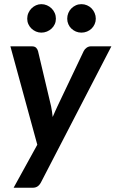

<svg xmlns="http://www.w3.org/2000/svg" viewBox="-20 -736 556 924"><path d="M516 -513 177 142Q170 155 160.5 161.2Q151 167.5 137 167.5H45.5L159.5 -39.5L30 -513H133.5Q147 -513 153.8 -506.2Q160.5 -499.5 163 -490L226 -224Q231 -198.5 233.5 -173Q239 -186 244.8 -198.8Q250.5 -211.5 256.5 -224.5L383 -490.5Q388 -500.5 397.5 -506.8Q407 -513 417 -513ZM249 -646Q249 -632 243.5 -619.8Q238 -607.5 228.2 -598.5Q218.5 -589.5 205.8 -584.2Q193 -579 179 -579Q165.5 -579 153.2 -584.2Q141 -589.5 131.5 -598.5Q122 -607.5 116.5 -619.8Q111 -632 111 -646Q111 -660.5 116.5 -673.2Q122 -686 131.5 -695.5Q141 -705 153.2 -710.5Q165.5 -716 179 -716Q193 -716 205.8 -710.5Q218.5 -705 228.2 -695.5Q238 -686 243.5 -673.2Q249 -660.5 249 -646ZM441 -646Q441 -632 435.5 -619.8Q430 -607.5 420.8 -598.5Q411.5 -589.5 398.8 -584.2Q386 -579 372 -579Q357.5 -579 345.2 -584.2Q333 -589.5 323.5 -598.5Q314 -607.5 308.8 -619.8Q303.5 -632 303.5 -646Q303.5 -660.5 308.8 -673.2Q314 -686 323.5 -695.5Q333 -705 345.2 -710.5Q357.5 -716 372 -716Q386 -716 398.8 -710.5Q411.5 -705 420.8 -695.5Q430 -686 435.5 -673.2Q441 -660.5 441 -646Z"/></svg>

Font: Lato 2
Style: Bold Italic
Weight: 700
Italic angle: -7°
Designer: Lukasz Dziedzic with Adam Twardoch and Botio Nikoltchev
Foundry: tyPoland Lukasz Dziedzic
Version: Version 2.015; 2015-08-06; http://www.latofonts.com/